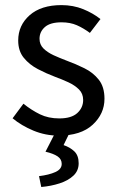

<svg xmlns="http://www.w3.org/2000/svg" viewBox="-20 -519 461 752"><path d="M209.5 12.2Q158.2 12.2 111.1 -7.3Q64 -26.9 29.3 -55.7L71.8 -112.8Q103.5 -87.4 136.5 -71.3Q169.4 -55.2 212.4 -55.2Q259.8 -55.2 282.7 -76.2Q305.7 -97.2 305.7 -127.4Q305.7 -152.3 289.3 -168.7Q272.9 -185.1 247.6 -196.8Q222.2 -208.5 195.3 -218.3Q161.6 -231 128.4 -248.3Q95.2 -265.6 73.2 -292.5Q51.3 -319.3 51.3 -360.4Q51.3 -419.9 96.2 -459.5Q141.1 -499 220.7 -499Q266.6 -499 305.7 -483.2Q344.7 -467.3 373.5 -444.3L332 -390.1Q307.1 -408.7 281 -420.2Q254.9 -431.6 221.2 -431.6Q176.8 -431.6 155.8 -413.1Q134.8 -394.5 134.8 -367.2Q134.8 -344.7 150.1 -329.3Q165.5 -314 189.9 -302.7Q214.4 -291.5 241.7 -281.2Q276.4 -268.6 310.5 -251.7Q344.7 -234.9 366.9 -206.8Q389.2 -178.7 389.2 -132.3Q389.2 -73.2 343 -30.5Q296.9 12.2 209.5 12.2ZM141.6 213.4 132.8 170.9Q172.4 166 197 154.8Q221.7 143.6 221.7 123Q221.7 104.5 205.6 93.5Q189.5 82.5 158.2 75.2L198.2 -2.9H254.4L229 49.3Q253.9 57.6 271 73.7Q288.1 89.8 288.1 120.6Q288.1 149.9 267.3 169.2Q246.6 188.5 213.4 199.2Q180.2 210 141.6 213.4Z"/></svg>

Font: Varta Medium
Style: Regular
Weight: 500
Designer: Joana Correia, Viktoriya Grabowska, Eben Sorkin
Foundry: Sorkin Type Co.
Version: Version 1.004